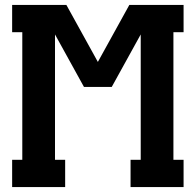

<svg xmlns="http://www.w3.org/2000/svg" viewBox="-20 -755 790 775"><path d="M29 0V-110H70V-625H29V-735H248L375 -505L502 -735H721V-625H680V-110H721V0H507V-110H548V-616L431 -404H319L202 -616V-110H243V0Z"/></svg>

Font: Iosevka Etoile Extrabold
Style: Regular
Weight: 800
Designer: Belleve Invis
Foundry: Belleve Invis
Version: Version 22.1.2; ttfautohint (v1.8.4)